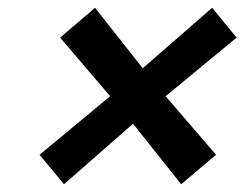

<svg xmlns="http://www.w3.org/2000/svg" viewBox="-20 -544 630 495"><path d="M348 -368 527 -524 590 -447 407 -296 537 -145 447 -69 323 -225 145 -69 82 -145 264 -296 135 -447 225 -524Z"/></svg>

Font: Overused Grotesk SemiBold
Style: Italic
Weight: 600
Italic angle: -10°
Version: Version 0.003